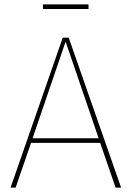

<svg xmlns="http://www.w3.org/2000/svg" viewBox="-20 -852 597 872"><path d="M435 -203H121L51 0H28L265 -681H292L530 0H505ZM428 -224 278 -663 128 -224ZM175 -811V-832H382V-811Z"/></svg>

Font: Fira Sans Thin
Style: Regular
Weight: 100
Designer: bBox Type GmbH & Carrois Corporate GbR & Edenspiekermann AG
Foundry: bBox Type GmbH & Carrois Corporate GbR & Edenspiekermann AG
Version: Version 4.301